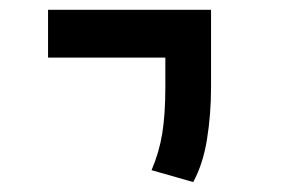

<svg xmlns="http://www.w3.org/2000/svg" viewBox="-20 -606 626 394"><path d="M376.5 -232.4 291 -256.8Q306.6 -293 313 -332.3Q319.3 -371.6 319.3 -428.2V-585.9H413.1V-428.2Q413.1 -371.6 404.8 -320.3Q396.5 -269 376.5 -232.4ZM78.6 -487.8V-585.9H413.1V-487.8Z"/></svg>

Font: Cascadia Code
Style: Regular
Weight: 400
Designer: Aaron Bell
Foundry: Saja Typeworks
Version: Version 2404.023